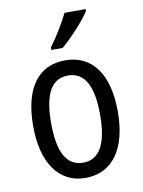

<svg xmlns="http://www.w3.org/2000/svg" viewBox="-87 -826 667 896"><g transform="rotate(-10 246.5 -378.0)"><path d="M382 -757V-766H282C260 -721 227 -666 191 -617V-606H245C288 -642 357 -716 382 -757ZM447 -269C447 -450 371 -547 247 -547C114 -547 46 -446 46 -269C46 -98 119 10 245 10C378 10 447 -99 447 -269ZM131 -269C131 -404 166 -475 247 -475C326 -475 363 -404 363 -269C363 -134 326 -62 247 -62C167 -62 131 -135 131 -269Z"/></g></svg>

Font: Noto Sans Arabic UI Cn
Style: Regular
Weight: 400
Width: 3
Designer: Monotype Design Team, Nadine Chahine and Nizar Qandah
Foundry: Monotype Imaging Inc.
Version: Version 2.010